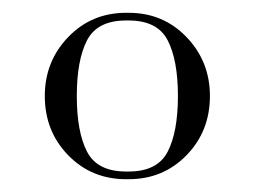

<svg xmlns="http://www.w3.org/2000/svg" viewBox="-20 -759 398 300"><path d="M50 -609Q50 -663 86.5 -701Q123 -739 177 -739H181Q235 -739 271.5 -701Q308 -663 308 -609Q308 -554 271.5 -516.5Q235 -479 181 -479H177Q123 -479 86.5 -516.5Q50 -554 50 -609ZM258 -609Q258 -665 242 -696Q226 -727 181 -727H177Q132 -727 116 -696Q100 -665 100 -609Q100 -553 116 -522Q132 -491 177 -491H181Q226 -491 242 -522Q258 -553 258 -609Z"/></svg>

Font: Viaoda Libre
Style: Regular
Weight: 400
Designer: Gydient
Version: Version 2.000